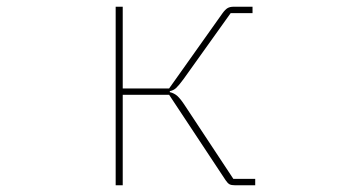

<svg xmlns="http://www.w3.org/2000/svg" viewBox="-20 -551 1040 571"><path d="M324 0V-531H345V-288H483L642 -512Q650 -523 657 -527Q664 -531 675 -531H731V-512H666L526 -316Q512 -297 504 -289.5Q496 -282 485 -280V-277Q498 -274 507.5 -265.5Q517 -257 530 -237L674 -19H739V0H679Q668 0 662.5 -3Q657 -6 651 -15L483 -269H345V0Z"/></svg>

Font: IBM Plex Sans JP Thin
Style: Regular
Weight: 100
Designer: Mike Abbink; Paul van der Laan; Pieter van Rosmalen; Wujin Sim; Yejin Wi; Jinhee Kim; Boomi Park; Yona Kim; Kichan Ma
Foundry: Sandoll Inc.
Version: Version 1.001